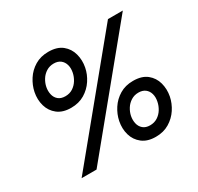

<svg xmlns="http://www.w3.org/2000/svg" viewBox="-156 -915 1144 1109"><g transform="rotate(-30 416.5 -361.0)"><path d="M243.2 -381.8Q188 -381.8 153.8 -408.4Q119.6 -435.1 107.4 -477.5Q95.2 -520 104.5 -566.9Q112.8 -607.9 136.7 -645Q160.6 -682.1 199.2 -705.3Q237.8 -728.5 289.1 -728.5Q347.2 -728.5 380.9 -701.2Q414.6 -673.8 426 -631.3Q437.5 -588.9 428.7 -543.5Q420.9 -502.4 396.5 -465.3Q372.1 -428.2 333.5 -405Q294.9 -381.8 243.2 -381.8ZM247.6 -456.5Q276.4 -456.5 297.9 -470.5Q319.3 -484.4 333 -506.6Q346.7 -528.8 351.6 -553.2Q357.4 -581.5 350.8 -604.5Q344.2 -627.4 326.9 -640.9Q309.6 -654.3 282.2 -654.3Q254.4 -654.3 232.4 -640.4Q210.4 -626.5 196.8 -604.5Q183.1 -582.5 178.2 -558.1Q173.3 -533.2 178.5 -509.8Q183.6 -486.3 200.9 -471.4Q218.3 -456.5 247.6 -456.5ZM583 7.8Q527.8 7.8 493.7 -18.8Q459.5 -45.4 447.3 -87.6Q435.1 -129.9 444.3 -176.8Q452.6 -218.3 476.6 -255.1Q500.5 -292 539.1 -315.2Q577.6 -338.4 628.9 -338.4Q687 -338.4 720.7 -311.3Q754.4 -284.2 765.9 -241.7Q777.3 -199.2 768.6 -153.8Q760.3 -112.3 736.1 -75.4Q711.9 -38.6 673.3 -15.4Q634.8 7.8 583 7.8ZM587.4 -66.4Q615.7 -66.4 637.5 -80.3Q659.2 -94.2 672.9 -116.5Q686.5 -138.7 691.4 -163.6Q697.3 -191.9 690.7 -214.8Q684.1 -237.8 666.7 -251Q649.4 -264.2 622.1 -264.2Q594.2 -264.2 572.3 -250.2Q550.3 -236.3 536.6 -214.4Q522.9 -192.4 518.1 -168.5Q513.2 -143.6 518.3 -120.1Q523.4 -96.7 540.8 -81.5Q558.1 -66.4 587.4 -66.4ZM91.3 0 682.6 -719.7H781.7L190.9 0Z"/></g></svg>

Font: Reddit Sans Medium
Style: Italic
Weight: 500
Italic angle: -11.25°
Designer: Stephen Hutchings
Version: Version 1.013